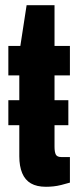

<svg xmlns="http://www.w3.org/2000/svg" viewBox="-20 -704 306 736"><path d="M12 -224V-320H242V-224ZM156 12Q121 12 98.5 -1Q76 -14 65 -40.5Q54 -67 54 -105V-415H12V-528H58L82 -684H189V-528H248V-415H189V-142Q189 -121 194 -111.5Q199 -102 215 -102H248V-4Q231 1 215 5Q199 9 184.5 10.5Q170 12 156 12Z"/></svg>

Font: Archivo ExtraCondensed ExtraBold
Style: Regular
Weight: 800
Width: 2
Designer: Hector Gatti
Foundry: Omnibus-Type
Version: Version 2.001